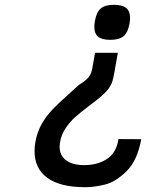

<svg xmlns="http://www.w3.org/2000/svg" viewBox="-20 -726 640 800"><path d="M432.5 -356.5Q418.5 -339 399.8 -323Q381 -307 352 -285.5Q315.5 -258 293.5 -238.2Q271.5 -218.5 253.8 -192.5Q236 -166.5 230.5 -135Q228.5 -125.5 228.5 -115Q228.5 -77.5 255.8 -57.8Q283 -38 330.5 -38Q387 -38 426.2 -64Q465.5 -90 473.5 -146.5L568.5 -146Q552.5 -57 507.2 -12.5Q462 32 417.5 43Q373 54 335 54Q230.5 54 177.2 15Q124 -24 124 -95.5Q124 -115.5 127.5 -135Q135 -176.5 154 -209.8Q173 -243 197.8 -268.8Q222.5 -294.5 265.5 -333Q286.5 -352 307.5 -371Q328 -384.5 338.2 -393Q348.5 -401.5 355 -412.8Q361.5 -424 364.5 -441L376 -506H471L458.5 -435Q452.5 -401 448.5 -387.8Q444.5 -374.5 432.5 -356.5ZM522 -651Q522 -642 519.5 -627Q513 -590.5 494.8 -575.2Q476.5 -560 439.5 -560Q405 -560 389 -573Q373 -586 373 -614Q373 -624 375.5 -639Q382 -675.5 400 -690.8Q418 -706 455 -706Q489.5 -706 505.8 -692.8Q522 -679.5 522 -651Z"/></svg>

Font: JuliaMono
Style: Italic
Weight: 400
Italic angle: -9°
Monospace: yes
Designer: cormullion
Foundry: corm
Version: Version 0.057; ttfautohint (v1.8.4)